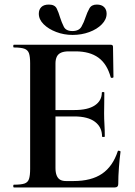

<svg xmlns="http://www.w3.org/2000/svg" viewBox="-20 -821 592 841"><path d="M483 0H41Q38 0 38 -6Q38 -12 41 -12Q72 -12 87 -17Q102 -22 107 -37Q112 -52 112 -81V-544Q112 -573 107 -587.5Q102 -602 87 -607.5Q72 -613 41 -613Q38 -613 38 -619Q38 -625 41 -625H465Q475 -625 475 -616L477 -483Q477 -481 472 -480Q467 -479 465 -482Q449 -541 411 -568.5Q373 -596 311 -596H281Q261 -596 248 -590.5Q235 -585 229 -573Q223 -561 223 -543V-85Q223 -66 228 -53Q233 -40 243 -34Q253 -28 269 -28H302Q380 -28 427 -60Q474 -92 496 -159Q497 -162 502.5 -160.5Q508 -159 508 -157Q504 -128 501 -88.5Q498 -49 498 -15Q498 0 483 0ZM427 -223Q427 -264 396 -287.5Q365 -311 305 -311H170V-339H306Q365 -339 395.5 -359.5Q426 -380 426 -415Q426 -418 431.5 -418Q437 -418 437 -415Q437 -382 436.5 -363.5Q436 -345 436 -325Q436 -300 437.5 -276Q439 -252 439 -223Q439 -221 433 -221Q427 -221 427 -223ZM297 -685Q326 -685 337 -704.5Q348 -724 355 -746Q362 -767 371.5 -784Q381 -801 404 -801Q425 -801 436 -790Q447 -779 447 -761Q447 -736 426 -714.5Q405 -693 371 -680.5Q337 -668 298 -668Q260 -668 226 -681Q192 -694 171 -715Q150 -736 150 -761Q150 -779 161 -790Q172 -801 194 -801Q220 -801 228.5 -783.5Q237 -766 243 -745Q250 -723 259.5 -704Q269 -685 297 -685Z"/></svg>

Font: Cormorant Garamond Light
Style: Regular
Weight: 300
Designer: Christian Thalmann (Catharsis Fonts)
Foundry: Catharsis Fonts
Version: Version 4.001